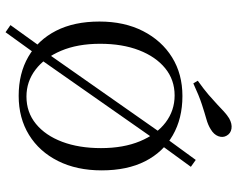

<svg xmlns="http://www.w3.org/2000/svg" viewBox="-102 -699 860 696"><g transform="rotate(90 328.0 -351.0)"><path d="M191.9 -62.9 166.1 -82.3 468.5 -513.7 492.7 -492.7ZM96.8 58.9 71 41.1 159.7 -82.3 184.7 -62.9ZM498.4 -494.4 475 -514.5 559.7 -630.6 584.7 -612.9ZM327.4 11.3Q246 11.3 185.5 -23.8Q125 -58.9 91.5 -124.2Q58.1 -189.5 58.1 -281.5Q58.1 -371.8 92.7 -439.5Q127.4 -507.3 187.9 -544.8Q248.4 -582.3 328.2 -582.3Q409.7 -582.3 470.6 -547.2Q531.5 -512.1 564.5 -447.2Q597.6 -382.3 597.6 -289.5Q597.6 -199.2 563.7 -131.5Q529.8 -63.7 469 -26.2Q408.1 11.3 327.4 11.3ZM329.8 -16.9Q387.1 -16.9 429 -51.2Q471 -85.5 494 -146.4Q516.9 -207.3 516.9 -287.1Q516.9 -368.5 491.9 -428.6Q466.9 -488.7 423.8 -521.4Q380.6 -554 325.8 -554Q269.4 -554 227.4 -519.8Q185.5 -485.5 162.1 -425Q138.7 -364.5 138.7 -283.9Q138.7 -202.4 164.1 -142.3Q189.5 -82.3 232.7 -49.6Q275.8 -16.9 329.8 -16.9ZM282.3 -621.8 272.6 -637.9Q303.2 -659.7 323.4 -677Q343.5 -694.4 358.1 -708.1Q372.6 -721.8 384.3 -732.7Q396 -743.5 408.9 -751.6Q429 -762.9 446.4 -760.1Q463.7 -757.3 471.8 -742.7Q479.8 -729 473.8 -712.5Q467.7 -696 448.4 -684.7Q433.1 -675 411.3 -669Q389.5 -662.9 358.5 -652.8Q327.4 -642.7 282.3 -621.8Z"/></g></svg>

Font: Playfair 5pt SemiExpanded Light Light
Style: Regular
Weight: 300
Version: Version 2.203